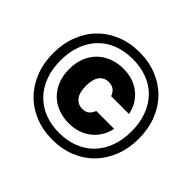

<svg xmlns="http://www.w3.org/2000/svg" viewBox="-168 -910 1116 1116"><g transform="rotate(45 389.5 -352.5)"><path d="M38 -353Q38 -432 63.5 -498Q89 -564 135.5 -611.5Q182 -659 247 -685.5Q312 -712 390 -712Q468 -712 533 -685.5Q598 -659 644.5 -611.5Q691 -564 716.5 -498Q742 -432 742 -353Q742 -274 716.5 -208Q691 -142 644.5 -94Q598 -46 533 -19.5Q468 7 390 7Q312 7 247 -19.5Q182 -46 135.5 -94Q89 -142 63.5 -208Q38 -274 38 -353ZM682 -353Q682 -422 661.5 -478Q641 -534 603.5 -573.5Q566 -613 511.5 -634.5Q457 -656 390 -656Q322 -656 268 -634.5Q214 -613 176.5 -573.5Q139 -534 118.5 -478Q98 -422 98 -353Q98 -284 118.5 -228Q139 -172 176.5 -132.5Q214 -93 268 -71Q322 -49 390 -49Q457 -49 511.5 -71Q566 -93 603.5 -132.5Q641 -172 661.5 -228Q682 -284 682 -353ZM600 -414H453Q446 -436 429 -449.5Q412 -463 386 -463Q350 -463 328.5 -436Q307 -409 307 -353Q307 -298 328.5 -270.5Q350 -243 386 -243Q415 -243 430 -257Q445 -271 453 -292H600Q592 -255 573.5 -224.5Q555 -194 527.5 -172.5Q500 -151 465.5 -139.5Q431 -128 391 -128Q343 -128 302 -143.5Q261 -159 231.5 -188.5Q202 -218 185.5 -259.5Q169 -301 169 -353Q169 -405 185.5 -446.5Q202 -488 231.5 -517Q261 -546 302 -562Q343 -578 391 -578Q471 -578 527.5 -534.5Q584 -491 600 -414Z"/></g></svg>

Font: SVN-Poppins
Style: Bold
Weight: 700
Designer: Ninad Kale (Devanagari), Jonny Pinhorn (Latin)
Foundry: Indian Type Foundry
Version: Version 3.200;PS 1.000;hotconv 16.6.54;makeotf.lib2.5.65590